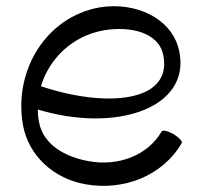

<svg xmlns="http://www.w3.org/2000/svg" viewBox="-20 -576 646 619"><path d="M566 -115C569 -120 557 -133 539 -144C521 -154 504 -158 501 -152C455 -73 360 -40 268 -56C192 -69 119 -109 106 -182C103 -196 102 -209 102 -223C352 -147 591 -226 559 -405C540 -516 418 -572 300 -552C129 -521 23 -349 54 -173C72 -73 154 0 255 18C377 40 504 -8 566 -115ZM313 -478C400 -493 494 -472 507 -395C534 -247 324 -227 112 -298C139 -388 214 -460 313 -478Z"/></svg>

Font: Nupuram Light
Style: Regular
Weight: 300
Designer: Santhosh Thottingal (santhosh.thottingal@gmail.com)
Foundry: SMC
Version: Version 1.000